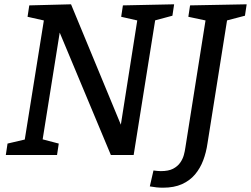

<svg xmlns="http://www.w3.org/2000/svg" viewBox="-20 -720 1166 892"><path d="M7 0 15 -53 109 -75 93 -59 186 -639 197 -622 108 -642 116 -695 310 -700 550 -120 538 -119 620 -640 631 -622 543 -642 551 -695 789 -700 781 -647 688 -622 703 -639 601 0H495L248 -591H261L176 -59L169 -75L253 -53L245 0ZM737 152Q708 152 676 146L693 72Q701 73 709.5 74Q718 75 727 75Q763 75 784 64Q805 53 817 36Q829 19 834 0.5Q839 -18 841 -33L937 -639L949 -622L855 -642L863 -695L1126 -700L1118 -647L1023 -622L1037 -639L944 -54Q938 -12 924 25Q910 62 886 90.5Q862 119 825.5 135.5Q789 152 737 152Z"/></svg>

Font: Bitter Thin Medium
Style: Italic
Weight: 500
Italic angle: -9°
Version: Version 3.021